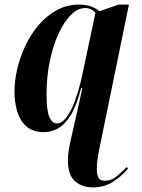

<svg xmlns="http://www.w3.org/2000/svg" viewBox="-20 -566 620 837"><path d="M385 251Q338 251 307 224Q276 197 276 132Q276 111 279.5 89.5Q283 68 290 37Q301 -12 309.5 -49Q318 -86 325 -118Q332 -150 339 -183H334Q314 -104 287.5 -62.5Q261 -21 231.5 -5.5Q202 10 172 10Q123 10 95 -15Q67 -40 55 -80.5Q43 -121 43 -166Q43 -214 55.5 -266.5Q68 -319 91.5 -368.5Q115 -418 149.5 -458Q184 -498 228 -522Q272 -546 324 -546Q356 -546 378 -537.5Q400 -529 414 -517L497 -546H542L411 93Q406 120 404 138.5Q402 157 402 169Q402 195 409 208.5Q416 222 438 222Q466 222 489.5 202Q513 182 533 162L538 169Q512 201 473.5 226Q435 251 385 251ZM227 -28Q251 -28 272 -57.5Q293 -87 309 -133Q325 -179 336 -227L396 -510Q378 -531 351 -531Q319 -531 289 -501Q259 -471 235 -419Q211 -367 197 -299Q183 -231 183 -156Q183 -82 195.5 -55Q208 -28 227 -28Z"/></svg>

Font: Noto Serif Display ExtraCondensed ExtraBold
Style: Italic
Weight: 800
Width: 2
Italic angle: -12°
Designer: Monotype Design Team
Foundry: Monotype Imaging Inc.
Version: Version 2.009